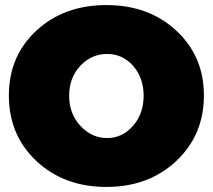

<svg xmlns="http://www.w3.org/2000/svg" viewBox="-20 -728 840 758"><path d="M785 -351Q785 -195 676 -92.5Q567 10 400 10Q233 10 124 -92Q15 -194 15 -351Q15 -507 124 -607.5Q233 -708 400 -708Q567 -708 676 -607Q785 -506 785 -351ZM403 -515Q341 -515 297 -468Q253 -421 253 -350Q253 -279 297.5 -231Q342 -183 403 -183Q463 -183 505 -231Q547 -279 547 -350Q547 -421 505.5 -468Q464 -515 403 -515Z"/></svg>

Font: MontserratBlack
Style: Regular
Weight: 900
Designer: Julieta Ulanovsky
Foundry: Julieta Ulanovsky
Version: Version 4.000